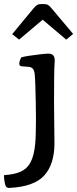

<svg xmlns="http://www.w3.org/2000/svg" viewBox="-70 -810 380 945"><path d="M-25 115Q-39 115 -43 103Q-46 95 -48.5 78Q-51 61 -50 52Q0 49 31.5 35Q63 21 80 -10.5Q97 -42 103 -99Q105 -119 106 -152.5Q107 -186 107 -225Q107 -266 106 -308.5Q105 -351 104 -386.5Q103 -422 101 -442Q100 -460 93 -470Q86 -480 70 -481L35 -484Q25 -485 25 -497Q25 -510 35 -528Q50 -532 77 -536Q104 -540 130.5 -543Q157 -546 169 -546Q203 -546 199 -505Q197 -478 196.5 -423Q196 -368 196 -304Q196 -254 197 -201.5Q198 -149 198 -105Q198 -2 148 53.5Q98 109 -25 115ZM-10 -642 96 -770Q104 -780 112 -785Q120 -790 132 -790H147Q159 -790 167 -785Q175 -780 183 -770L290 -643L256 -615L140 -713L24 -615Z"/></svg>

Font: Gowun Batang
Style: Bold
Weight: 700
Designer: Yanghee Ryu
Foundry: Yanghee Ryu
Version: Version 2.000